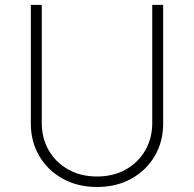

<svg xmlns="http://www.w3.org/2000/svg" viewBox="-20 -747 787 779"><path d="M597.7 -727.3H642V-245.7Q642 -171.9 607.6 -113.6Q573.2 -55.4 512.6 -21.8Q452.1 11.7 373.6 11.7Q295.5 11.7 234.7 -21.8Q174 -55.4 139.6 -113.6Q105.1 -171.9 105.1 -245.7V-727.3H149.5V-248.2Q149.5 -185.7 178.1 -136.5Q206.7 -87.4 257.3 -59.1Q307.9 -30.9 373.6 -30.9Q439.6 -30.9 490.1 -59.1Q540.5 -87.4 569.1 -136.5Q597.7 -185.7 597.7 -248.2Z"/></svg>

Font: Inter Extra Light BETA
Style: Regular
Weight: 200
Designer: Rasmus Andersson
Foundry: rsms
Version: Version 3.011;git-f93a4a705